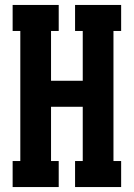

<svg xmlns="http://www.w3.org/2000/svg" viewBox="-20 -755 540 775"><path d="M31 0V-105H62V-630H31V-735H217V-630H186V-429H314V-630H283V-735H469V-630H438V-105H469V0H283V-105H314V-324H186V-105H217V0Z"/></svg>

Font: Iosevka Slab Extrabold
Style: Regular
Weight: 800
Monospace: yes
Designer: Belleve Invis
Foundry: Belleve Invis
Version: Version 11.1.1; ttfautohint (v1.8.3)